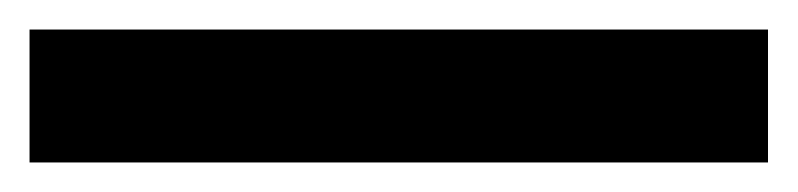

<svg xmlns="http://www.w3.org/2000/svg" viewBox="-20 -20 540 130"><path d="M0 90H500V0H0Z"/></svg>

Font: Montserrat Lite
Style: Bold
Weight: 700
Designer: Julieta Ulanovsky
Foundry: Julieta Ulanovsky
Version: Version 7.200;PS 007.200;hotconv 1.0.88;makeotf.lib2.5.64775